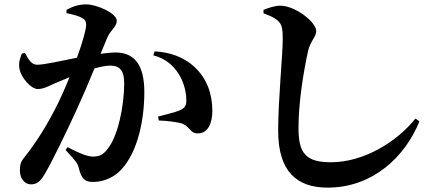

<svg xmlns="http://www.w3.org/2000/svg" viewBox="-20 -808 2040 878"><path d="M681 -555C735 -541 771 -511 797 -470C824 -427 832 -380 832 -351C833 -324 824 -313 801 -303C779 -294 745 -286 703 -275L706 -257C741 -256 793 -250 815 -242C848 -229 850 -197 885 -198C929 -198 951 -241 951 -301C951 -379 926 -449 870 -501C820 -549 752 -570 687 -573ZM284 -748C312 -742 342 -735 358 -724C370 -718 374 -707 374 -694C374 -674 358 -616 332 -544C255 -529 184 -512 150 -512C124 -512 112 -534 94 -566L80 -563C72 -543 64 -521 69 -494C76 -453 122 -401 152 -401C179 -401 198 -412 231 -427L298 -455C282 -416 265 -376 246 -337C197 -237 143 -153 94 -92C75 -69 71 -57 71 -27C71 11 96 35 120 35C147 35 163 25 185 -13C221 -74 283 -203 329 -303C354 -357 385 -429 412 -495C440 -503 466 -508 484 -508C531 -508 548 -481 548 -427C548 -327 520 -185 472 -127C453 -102 437 -92 405 -92C378 -92 339 -109 289 -135L280 -122C328 -70 335 -61 340 -41C352 9 367 24 406 24C457 24 504 1 536 -34C610 -115 640 -259 640 -387C640 -520 588 -568 508 -568C489 -568 464 -565 440 -562L471 -637C485 -670 514 -685 514 -713C514 -748 421 -788 375 -788C333 -788 305 -774 284 -763Z M1185 -747C1218 -735 1233 -728 1250 -714C1268 -698 1273 -680 1273 -631C1273 -556 1252 -353 1252 -210C1252 -23 1338 50 1478 50C1684 50 1832 -90 1898 -253L1880 -266C1792 -156 1640 -66 1494 -66C1376 -66 1345 -109 1345 -223C1345 -338 1367 -475 1388 -571C1399 -622 1426 -638 1426 -666C1426 -707 1331 -781 1263 -782C1237 -782 1211 -773 1185 -763Z"/></svg>

Font: Noto Serif KR
Style: Bold
Weight: 700
Designer: Ryoko NISHIZUKA 西塚涼子 (kana & ideographs); Frank Grießhammer (Latin, Greek & Cyrillic); Wenlong ZHANG 张文龙 (bopomofo); San
Foundry: Adobe
Version: Version 2.001;hotconv 1.1.0;makeotfexe 2.6.0